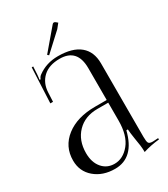

<svg xmlns="http://www.w3.org/2000/svg" viewBox="-221 -1009 979 1118"><g transform="rotate(-30 268.5 -450.0)"><path d="M211 -757 202 -765 320 -904Q324 -909 330 -909Q335 -909 340 -905L352 -895L328 -865ZM371 -364V-578Q371 -709 253 -709Q181 -709 141 -671.5Q101 -634 98 -573L95 -511H77L88 -747H98L95 -694Q93 -670 91 -662L98 -660Q103 -675 114 -683Q173 -727 252 -727Q349 -727 399 -685.5Q449 -644 449 -565V-71Q449 -40 454.5 -30Q460 -20 482 -20L502 -21L519 -22L520 -13Q461 -7 411 9V1Q411 -29 400 -89Q393 -134 392 -154H382Q342 8 214 8Q132 8 78.5 -37.5Q25 -83 25 -156Q25 -250 98.5 -307Q172 -364 293 -364ZM371 -346H298Q214 -346 163 -293.5Q112 -241 112 -156Q112 -94 143.5 -56.5Q175 -19 226 -19Q284 -19 327.5 -72.5Q371 -126 371 -226Z"/></g></svg>

Font: FoglihtenNo06
Style: Regular
Weight: 500
Designer: gluk (gluksza@wp.pl)
Foundry: gluk (gluksza@wp.pl)
Version: Version 0.76